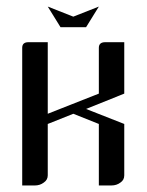

<svg xmlns="http://www.w3.org/2000/svg" viewBox="-20 -567 448 587"><path d="M47.9 0V-420.9Q47.9 -438 66.9 -438H126V-219.2L282.2 -280.8V-420.9Q282.2 -438 301.8 -438H359.9V-280.8L243.2 -233.9L359.9 -188V-30.8Q359.9 -16.6 348.1 -8.8Q336.4 0 320.8 0H282.2V-188L204.1 -219.2L126 -188V-30.8Q126 -17.1 113.8 -8.8Q102.1 0 86.9 0ZM126 -546.9 204.1 -516.1 282.2 -546.9 243.2 -483.9H165Z"/></svg>

Font: Hhenum
Style: Regular
Weight: 400
Designer: T. Christopher White
Version: Version 1.0